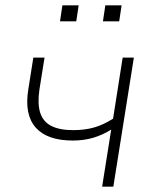

<svg xmlns="http://www.w3.org/2000/svg" viewBox="-20 -700 572 720"><path d="M363 0 397 -214Q365 -194 330 -183.5Q295 -173 253 -173Q157 -173 114 -221.5Q71 -270 86 -364L105 -484H147L128 -365Q120 -312 130.5 -278Q141 -244 172 -228Q203 -212 254 -212Q298 -212 333 -222Q368 -232 404 -255L440 -484H482L405 0ZM366 -620 375 -680H436L427 -620ZM205 -620 214 -680H275L266 -620Z"/></svg>

Font: Nunito Sans 12pt ExtraLight
Style: Italic
Weight: 200
Italic angle: -9°
Designer: Vernon Adams
Foundry: Vernon Adams
Version: Version 3.101;gftools[0.9.27]